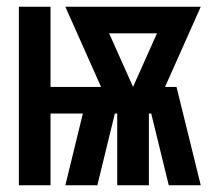

<svg xmlns="http://www.w3.org/2000/svg" viewBox="-20 -550 640 570"><path d="M36 0V-530H130V-292H280L174 -530H576L470 -292H504L576 0H481L429 -213H422V0H328V-213H321L269 0H174L226 -213H130V0ZM375 -292 446 -451H304Z"/></svg>

Font: Iosevka Curly XBdEx
Style: Regular
Weight: 800
Width: 7
Monospace: yes
Designer: Belleve Invis
Foundry: Belleve Invis
Version: Version 11.1.0; ttfautohint (v1.8.3)